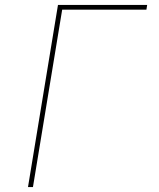

<svg xmlns="http://www.w3.org/2000/svg" viewBox="-20 -755 640 775"><path d="M93 0 214 -735H574L571 -716H231L113 0Z"/></svg>

Font: Iosevka Thin Extended Oblique
Style: Regular
Weight: 100
Width: 7
Italic angle: -9°
Monospace: yes
Designer: Belleve Invis
Foundry: Belleve Invis
Version: Version 32.5.0; ttfautohint (v1.8.4)